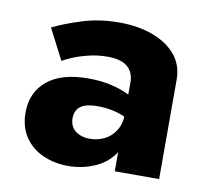

<svg xmlns="http://www.w3.org/2000/svg" viewBox="-60 -530 644 597"><g transform="rotate(10 262.5 -231.5)"><path d="M179 -147Q179 -163 186.5 -174.5Q194 -186 209.5 -191.5Q225 -197 251 -197Q285 -197 315.5 -187.5Q346 -178 369 -161V-226Q357 -239 334 -250.5Q311 -262 279 -269.5Q247 -277 206 -277Q122 -277 77 -240Q32 -203 32 -139Q32 -94 53.5 -62Q75 -30 111.5 -14Q148 2 190 2Q232 2 269.5 -13Q307 -28 330 -57.5Q353 -87 353 -129L337 -188Q337 -157 323.5 -135.5Q310 -114 288.5 -103.5Q267 -93 243 -93Q225 -93 210.5 -99Q196 -105 187.5 -117Q179 -129 179 -147ZM114 -316Q123 -322 144.5 -331Q166 -340 194.5 -347Q223 -354 253 -354Q274 -354 289.5 -350Q305 -346 315.5 -337.5Q326 -329 331.5 -316.5Q337 -304 337 -288V-7H477V-321Q477 -367 450 -399Q423 -431 376.5 -448Q330 -465 271 -465Q209 -465 156 -448.5Q103 -432 64 -413Z"/></g></svg>

Font: SpinnyJost
Style: Bold
Weight: 700
Version: Version 3.710